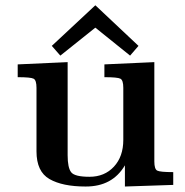

<svg xmlns="http://www.w3.org/2000/svg" viewBox="-20 -678 678 704"><path d="M44.9 -395V-441.9L228 -450.2V-108.9Q228 -63 241 -46.4Q253.9 -29.8 308.1 -29.8Q363.3 -29.8 397.7 -66.9Q432.1 -104 432.1 -165V-356Q432.1 -383.8 421.6 -389.4Q411.1 -395 362.8 -395V-441.9L545.9 -450.2V-85.9Q545.9 -58.1 556.4 -52.5Q566.9 -46.9 615.2 -46.9V0L438 5.9V-71.8Q392.1 6.3 293.9 5.9Q209 5.9 161.4 -21.5Q113.8 -48.8 113.8 -123V-356Q113.8 -383.8 103.3 -389.4Q92.8 -395 44.9 -395ZM169.9 -509.8 329.1 -658.2H330.1L487.8 -509.8L457 -474.1L330.1 -576.2H329.1L201.2 -474.1Z"/></svg>

Font: CMU Serif
Style: Bold
Weight: 700
Version: Version 0.7.0